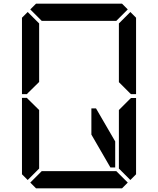

<svg xmlns="http://www.w3.org/2000/svg" viewBox="-20 -1020 856 1040"><path d="M144 -969 175 -1000H641L672 -969L610 -907H590H454H362H226H206ZM686 -955 717 -924V-510H690L685 -514L624 -575V-607V-782V-887V-893ZM685 -485 690 -489H717V-76L686 -45L624 -107V-113V-218V-424ZM672 -31 641 0H175L144 -31L206 -93H226H362H454H590H610ZM130 -45 99 -76V-490H126L130 -485L192 -424V-218V-113V-107ZM130 -515 126 -510H99V-924L130 -955L192 -893V-887V-782V-576ZM475 -433H500L604 -254V-113H578L475 -291Z"/></svg>

Font: DSEG14 Classic
Style: Regular
Weight: 400
Designer: Keshikan(Twitter:@keshinomi_88pro)
Version: Version 0.46